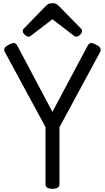

<svg xmlns="http://www.w3.org/2000/svg" viewBox="-20 -1164 654 1198"><path d="M307 14Q264 14 264 -14V-371L10 -840Q3 -853 9 -864Q15 -875 35 -885Q54 -895 66.5 -895.5Q79 -896 88 -879L307 -466L527 -879Q537 -896 549 -895.5Q561 -895 580 -885Q600 -875 605.5 -864Q611 -853 605 -840L351 -370V-14Q351 14 307 14ZM157 -935Q148 -935 135 -947Q122 -959 122 -969Q122 -972 122.5 -976Q123 -980 128 -985L263 -1124Q270 -1131 279 -1137.5Q288 -1144 307 -1144Q326 -1144 334.5 -1137.5Q343 -1131 350 -1124L486 -985Q491 -980 491.5 -976Q492 -972 492 -969Q492 -959 479.5 -947Q467 -935 457 -935Q450 -935 445 -938.5Q440 -942 432 -948L307 -1044L182 -948Q175 -942 169.5 -938.5Q164 -935 157 -935Z"/></svg>

Font: Playwrite HR Lijeva
Style: Regular
Weight: 400
Designer: Veronika Burian, José Scaglione
Foundry: TypeTogether
Version: Version 1.002